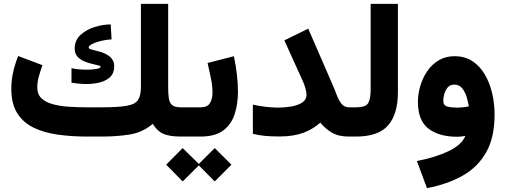

<svg xmlns="http://www.w3.org/2000/svg" viewBox="-20 -707 2619 994"><path d="M432.1 -151.4H504.4Q591.8 -151.4 635.7 -159.2Q679.7 -167 694.6 -189.5Q709.5 -211.9 709.5 -255.4V-687H850.6V-256.8Q850.6 -221.7 854 -198.2Q857.4 -174.8 871.1 -163.1Q884.8 -151.4 916 -151.4H934.1V0H917Q856.9 0 825 -14.4Q793 -28.8 771 -65.9Q717.8 -21 650.9 -10.5Q584 0 507.8 0H432.1Q350.1 0 278.8 -10Q207.5 -20 153.6 -46.4Q99.6 -72.8 69.1 -121.3Q38.6 -169.9 38.6 -247.1Q38.6 -293.5 48.8 -336.9Q59.1 -380.4 74.2 -417L199.7 -369.6Q191.4 -346.2 182.1 -314.7Q172.9 -283.2 172.9 -254.4Q172.9 -219.2 194.1 -198.7Q215.3 -178.2 251.7 -168Q288.1 -157.7 334.7 -154.5Q381.3 -151.4 432.1 -151.4ZM350.1 -354Q367.2 -350.1 388.2 -348.1Q409.2 -346.2 429.2 -346.2Q458.5 -346.2 479.7 -350.1Q501 -354 501 -361.8Q501 -365.7 487.5 -368.9Q474.1 -372.1 453.9 -377Q433.6 -381.8 413.6 -390.6Q393.6 -399.4 380.1 -415Q366.7 -430.7 366.7 -455.6Q366.7 -498 396.2 -525.6Q425.8 -553.2 469 -566.9Q512.2 -580.6 553.2 -580.6L557.6 -502.9Q545.9 -502.9 526.4 -499.8Q506.8 -496.6 486.8 -490.7Q466.8 -484.9 452.9 -477.1Q439 -469.2 439 -460Q439 -454.1 456.5 -450Q474.1 -445.8 498.3 -439Q522.5 -432.1 542 -418.9Q555.2 -409.7 563.2 -396.5Q571.3 -383.3 571.3 -363.8Q571.3 -328.6 550.5 -308.6Q529.8 -288.6 497.1 -280.3Q464.4 -272 427.2 -272Q407.7 -272 387.9 -273.9Q368.2 -275.9 350.1 -278.8Z M1018.1 0H913.6V-151.4H1019Q1053.7 -151.4 1066.9 -173.3Q1080.1 -195.3 1080.1 -229.5Q1080.1 -262.7 1071.8 -302.7Q1063.5 -342.8 1054.7 -380.9L1190.9 -416Q1200.7 -368.7 1206.3 -322.3Q1211.9 -275.9 1211.9 -233.4Q1211.9 -167 1194.3 -114.3Q1176.8 -61.5 1134.5 -30.8Q1092.3 0 1018.1 0ZM925.8 59.6 1009.3 141.6 1091.8 59.6 1178.2 145.5 1091.8 232.4 1009.3 149.4 925.8 232.4 840.3 145.5Z M1566.9 -217.3Q1566.9 -229.5 1561.3 -249.3Q1555.7 -269 1550.3 -281.2L1452.1 -498L1575.7 -558.6L1699.2 -274.4Q1712.4 -244.6 1722.9 -216.3Q1733.4 -188 1748 -169.7Q1762.7 -151.4 1786.6 -151.4H1807.1V0H1786.6Q1731.9 0 1697.5 -20.8Q1663.1 -41.5 1638.2 -72.3Q1600.6 -38.1 1549.8 -19.3Q1499 -0.5 1427.2 -0.5Q1382.8 -0.5 1352.3 -3.4Q1321.8 -6.3 1289.1 -14.2V-165.5Q1319.3 -158.2 1354.7 -154.1Q1390.1 -149.9 1419.9 -149.9Q1451.7 -149.9 1485.6 -155.3Q1519.5 -160.6 1543.2 -175.3Q1566.9 -189.9 1566.9 -217.3Z M1787.6 -151.4H1823.7Q1873.5 -151.4 1886.2 -173.3Q1898.9 -195.3 1898.9 -244.1V-687H2040V-230Q2040 -116.2 1989.3 -58.1Q1938.5 0 1823.2 0H1787.6Z M2540.5 -113.3Q2540.5 4.4 2497.1 81.3Q2453.6 158.2 2374.8 202.6Q2295.9 247.1 2190.4 267.1L2138.2 126.5Q2235.4 107.9 2302.7 75.4Q2370.1 43 2389.2 -3.4Q2366.7 1 2346.7 1Q2253.4 1 2198.5 -40.8Q2143.6 -82.5 2143.6 -179.7Q2143.6 -219.2 2155.5 -260.7Q2167.5 -302.2 2191.2 -337.4Q2214.8 -372.6 2250.5 -394.3Q2286.1 -416 2333 -416Q2386.7 -416 2425.8 -390.4Q2464.8 -364.7 2490.2 -321Q2515.6 -277.3 2528.1 -223.6Q2540.5 -169.9 2540.5 -113.3ZM2343.8 -149.9Q2364.7 -149.9 2381.3 -152.1Q2397.9 -154.3 2407.2 -156.2Q2404.3 -175.3 2396.7 -201.9Q2389.2 -228.5 2373.8 -248.8Q2358.4 -269 2332 -269Q2310.1 -269 2297.6 -254.2Q2285.2 -239.3 2280 -219.7Q2274.9 -200.2 2274.9 -185.5Q2274.9 -161.1 2295.4 -155.5Q2315.9 -149.9 2343.8 -149.9Z"/></svg>

Font: Vazirmatn UI FD Black
Style: Regular
Weight: 900
Designer: Saber Rastikerdar
Foundry: Saber Rastikerdar
Version: Version 33.003